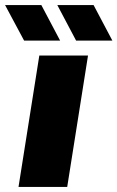

<svg xmlns="http://www.w3.org/2000/svg" viewBox="-71 -737 463 757"><path d="M2 0 84 -518H276L194 0ZM229 -577 155 -717H298L372 -577ZM24 -577 -51 -717H92L166 -577Z"/></svg>

Font: MuseoModerno Black
Style: Italic
Weight: 900
Italic angle: -9°
Designer: Pablo Cosgaya, Héctor Gatti, Marcela Romero, and the Authors of The MuseoModerno Project.
Foundry: Omnibus-Type Team
Version: Version 1.003